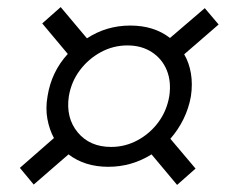

<svg xmlns="http://www.w3.org/2000/svg" viewBox="-20 -644 640 541"><path d="M479 -123 407 -209Q351 -174 285 -174Q219 -174 173 -209L75 -124L36 -171L132 -255Q119 -279 113.5 -309Q108 -339 114 -373Q125 -442 171 -492L99 -578L151 -624L225 -536Q280 -572 347 -572Q414 -572 459 -537L557 -621L596 -575L499 -491Q513 -467 518 -437Q523 -407 518 -373Q512 -339 497 -308.5Q482 -278 460 -253L531 -169ZM293 -230Q333 -230 368 -249Q403 -268 426.5 -300Q450 -332 457 -373Q463 -414 450 -446Q437 -478 408 -497Q379 -516 339 -516Q299 -516 264 -497Q229 -478 205 -446Q181 -414 174 -373Q165 -312 199 -271Q233 -230 293 -230Z"/></svg>

Font: JetBrains Mono NL ExtraLight
Style: Italic
Weight: 200
Italic angle: -9°
Monospace: yes
Designer: Philipp Nurullin, Konstantin Bulenkov
Foundry: JetBrains
Version: Version 2.305; ttfautohint (v1.8.4.7-5d5b)